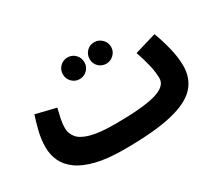

<svg xmlns="http://www.w3.org/2000/svg" viewBox="-113 -827 1229 1085"><g transform="rotate(-30 501.5 -284.5)"><path d="M429 21Q320 21 247 3Q174 -15 130 -47Q86 -79 66.5 -121Q47 -163 47 -211Q47 -263 60 -315Q73 -367 86 -405L217 -373Q210 -344 203 -312.5Q196 -281 196 -252Q196 -216 218.5 -188Q241 -160 297.5 -144.5Q354 -129 454 -129V-128L455 -129Q636 -129 718 -152.5Q800 -176 800 -228Q800 -267 788.5 -316Q777 -365 759 -416L900 -458Q920 -406 936 -342Q952 -278 952 -223Q952 -140 901.5 -86Q851 -32 736.5 -5.5Q622 21 429 21ZM408 -449Q379 -449 358.5 -469.5Q338 -490 338 -519Q338 -549 358.5 -569.5Q379 -590 408 -590Q437 -590 457.5 -569.5Q478 -549 478 -519Q478 -490 457.5 -469.5Q437 -449 408 -449ZM582 -449Q552 -449 532 -469.5Q512 -490 512 -518Q512 -548 532 -568.5Q552 -589 582 -589Q610 -589 631 -568.5Q652 -548 652 -518Q652 -490 631 -469.5Q610 -449 582 -449Z"/></g></svg>

Font: Noto Sans Arabic SemCond ExtBd
Style: Regular
Weight: 800
Width: 4
Designer: Monotype Design Team, Nadine Chahine, Nizar Qandah and Khaled Hosny
Foundry: Monotype Imaging Inc.
Version: Version 2.012; ttfautohint (v1.8.4.7-5d5b)